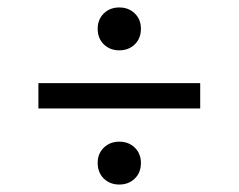

<svg xmlns="http://www.w3.org/2000/svg" viewBox="-20 -587 640 515"><path d="M300 -452Q275 -452 258.5 -468Q242 -484 242 -510Q242 -535 258.5 -551Q275 -567 300 -567Q325 -567 341.5 -551Q358 -535 358 -510Q358 -484 341.5 -468Q325 -452 300 -452ZM300 -92Q275 -92 258.5 -108Q242 -124 242 -150Q242 -175 258.5 -191Q275 -207 300 -207Q325 -207 341.5 -191Q358 -175 358 -150Q358 -124 341.5 -108Q325 -92 300 -92ZM83 -296V-364H517V-296Z"/></svg>

Font: Source Code Pro ExtraLight Medium
Style: Italic
Weight: 500
Italic angle: -11°
Monospace: yes
Version: Version 1.016;hotconv 1.0.116;makeotfexe 2.5.65601